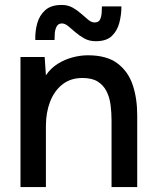

<svg xmlns="http://www.w3.org/2000/svg" viewBox="-20 -758 636 778"><path d="M63 0V-527H161L166 -453Q186 -482 214 -499.5Q242 -517 274 -525.5Q306 -534 336 -534Q412 -534 455.5 -501.5Q499 -469 517.5 -414.5Q536 -360 536 -291V0H432V-270Q432 -302 428 -333Q424 -364 411.5 -388.5Q399 -413 376 -427.5Q353 -442 314 -442Q266 -442 233 -416Q200 -390 183 -346Q166 -302 166 -247V0ZM368 -591Q342 -591 322 -602Q302 -613 286 -627Q270 -641 256.5 -652Q243 -663 231 -663Q216 -663 209.5 -650.5Q203 -638 202 -622.5Q201 -607 201 -596H123Q122 -632 131 -664Q140 -696 163.5 -717Q187 -738 230 -738Q255 -738 274.5 -727Q294 -716 309.5 -702Q325 -688 338 -677.5Q351 -667 363 -667Q380 -667 385.5 -679Q391 -691 392 -706.5Q393 -722 393 -732H472Q472 -698 463.5 -665.5Q455 -633 433 -612Q411 -591 368 -591Z"/></svg>

Font: Onest Medium
Style: Regular
Weight: 500
Designer: Dmitri Voloshin, Andrey Kudryavtsev
Foundry: Dmitri Voloshin, Andrey Kudryavtsev
Version: Version 1.000;gftools[0.9.33]